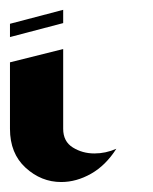

<svg xmlns="http://www.w3.org/2000/svg" viewBox="-20 -365 307 385"><path d="M106.7 -106.7V-266.7L0 -240V-106.7Q0 -57.3 31.3 -28.7Q62.7 0 102.7 0Q133.3 0 162.7 -16.7Q192 -33.3 213.3 -66.7Q192 -57.3 169.3 -57.3Q145.3 -57.3 126 -69.3Q106.7 -81.3 106.7 -106.7ZM106.7 -318.7V-345.3L0 -317.3V-290.7Z"/></svg>

Font: Qahiri
Style: Regular
Weight: 400
Designer: Khaled Hosny
Foundry: Alif Type
Version: Version 3.00